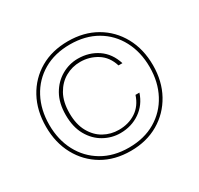

<svg xmlns="http://www.w3.org/2000/svg" viewBox="-149 -879 1100 1062"><g transform="rotate(-30 401.5 -348.0)"><path d="M401 2Q299 2 222.5 -43Q146 -88 103 -167Q60 -246 60 -348Q60 -451 103 -530Q146 -609 222.5 -653.5Q299 -698 401 -698Q502 -698 579 -653.5Q656 -609 699.5 -530Q743 -451 743 -348Q743 -246 699.5 -167Q656 -88 579 -43Q502 2 401 2ZM400 -112Q345 -112 296 -139.5Q247 -167 217 -220Q187 -273 187 -350Q187 -426 217 -478.5Q247 -531 296 -559Q345 -587 400 -587Q471 -587 525.5 -550Q580 -513 602 -442H577Q558 -504 509.5 -534.5Q461 -565 402 -565Q351 -565 307.5 -540.5Q264 -516 237 -468Q210 -420 210 -348Q210 -277 237 -228.5Q264 -180 307.5 -156Q351 -132 402 -132Q464 -132 510.5 -162.5Q557 -193 577 -254H602Q580 -187 525.5 -149.5Q471 -112 400 -112ZM401 -19Q499 -19 571 -61.5Q643 -104 682.5 -178.5Q722 -253 722 -348Q722 -444 682.5 -518.5Q643 -593 571 -635Q499 -677 401 -677Q304 -677 232 -635Q160 -593 120.5 -518.5Q81 -444 81 -348Q81 -253 120.5 -178.5Q160 -104 232 -61.5Q304 -19 401 -19Z"/></g></svg>

Font: DM Sans 10pt Thin
Style: Regular
Weight: 250
Version: Version 4.004;gftools[0.9.30]